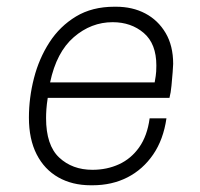

<svg xmlns="http://www.w3.org/2000/svg" viewBox="-20 -541 596 571"><path d="M250 10Q195 10 153.5 -13.5Q112 -37 89 -82Q66 -127 66 -191Q66 -250 81 -308.5Q96 -367 127 -415Q158 -463 206 -492Q254 -521 320 -521H325Q374 -521 412 -501Q450 -481 472.5 -443Q495 -405 495 -351Q495 -345 493.5 -326.5Q492 -308 490 -286.5Q488 -265 484 -250H122Q119 -231 118 -216.5Q117 -202 117 -190Q117 -109 156 -72.5Q195 -36 255 -36Q298 -36 334 -52.5Q370 -69 394 -103Q418 -137 425 -189H475Q466 -126 435.5 -81.5Q405 -37 359 -13.5Q313 10 255 10ZM129 -296H440Q444 -318 444.5 -328.5Q445 -339 445 -346Q445 -411 407.5 -443Q370 -475 315 -475Q251 -475 199.5 -430.5Q148 -386 129 -296Z"/></svg>

Font: Chivo Medium Thin
Style: Italic
Weight: 250
Italic angle: -8.05°
Version: Version 2.002